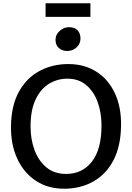

<svg xmlns="http://www.w3.org/2000/svg" viewBox="-20 -1141 804 1169"><path d="M379 8Q275.5 10 200 -39.2Q124.5 -88.5 84.5 -176.2Q44.5 -264 47 -377Q49.5 -501.5 96.2 -584.5Q143 -667.5 220.8 -709Q298.5 -750.5 394 -751Q493 -751.5 566.5 -704.8Q640 -658 679.8 -572.5Q719.5 -487 717 -372Q714.5 -247.5 670 -163.8Q625.5 -80 550 -37Q474.5 6 379 8ZM382 -82Q481 -82 539.5 -156.8Q598 -231.5 598 -377Q598 -454 574.8 -518.8Q551.5 -583.5 505.2 -622.8Q459 -662 390 -662Q329.5 -662 278.5 -631Q227.5 -600 196.8 -535.5Q166 -471 166 -370Q166 -293.5 190.2 -227.8Q214.5 -162 262.5 -122Q310.5 -82 382 -82ZM389 -830.5Q360 -830.5 339 -848.2Q318 -866 318 -898Q318 -930.5 343.5 -953Q369 -975.5 400 -975.5Q435.5 -975.5 452.8 -956.2Q470 -937 470 -907.5Q470 -873.5 445.8 -852Q421.5 -830.5 389 -830.5ZM257.5 -1038.5V-1121H530.5V-1038.5Z"/></svg>

Font: Koeln Type Sans
Style: Regular
Weight: 400
Designer: Eben Sorkin
Foundry: Eben Sorkin
Version: Version 2.001